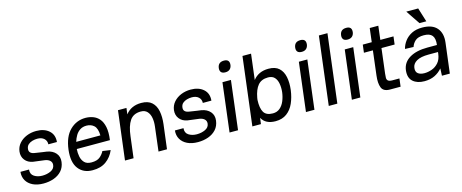

<svg xmlns="http://www.w3.org/2000/svg" viewBox="-40 -1298 4576 1903"><g transform="rotate(-15 2247.5 -346.5)"><path d="M232 11Q168 11 123 -11Q78 -33 56 -71.5Q34 -110 39 -160H127Q122 -112 157 -89.5Q192 -67 240 -67Q289 -67 327.5 -85.5Q366 -104 370 -142Q373 -169 354.5 -186.5Q336 -204 303 -209Q277 -212 244.5 -216.5Q212 -221 186 -224Q133 -233 104.5 -269.5Q76 -306 82 -357Q88 -404 118 -438.5Q148 -473 194 -492Q240 -511 294 -511Q375 -511 423.5 -468.5Q472 -426 465 -352H377Q379 -388 354 -411Q329 -434 285 -434Q260 -434 234.5 -427Q209 -420 191 -404Q173 -388 170 -361Q163 -311 229 -303Q234 -302 254.5 -299Q275 -296 300.5 -292Q326 -288 344 -286Q402 -276 433.5 -239.5Q465 -203 458 -149Q451 -95 419 -59.5Q387 -24 338 -6.5Q289 11 232 11Z M877 -149 959 -137Q930 -69 874.5 -29Q819 11 735 10Q642 10 591.5 -55.5Q541 -121 556 -248Q572 -379 639 -444.5Q706 -510 799 -510Q839 -510 876 -496.5Q913 -483 939.5 -452Q966 -421 977 -367.5Q988 -314 977 -234H637Q634 -194 641.5 -156Q649 -118 673 -93Q697 -68 745 -68Q802 -68 831.5 -92.5Q861 -117 877 -149ZM789 -433Q750 -433 722.5 -415Q695 -397 677.5 -367.5Q660 -338 650 -304H898Q896 -377 865.5 -405Q835 -433 789 -433Z M1069 0 1131 -500H1218L1210 -436Q1267 -510 1371 -510Q1441 -510 1479 -475.5Q1517 -441 1528.5 -382Q1540 -323 1531 -249L1500 0H1413L1443 -249Q1449 -295 1442 -336Q1435 -377 1411.5 -403Q1388 -429 1345 -429Q1269 -429 1232.5 -375Q1196 -321 1184 -217L1157 0Z M1817 11Q1753 11 1708 -11Q1663 -33 1641 -71.5Q1619 -110 1624 -160H1712Q1707 -112 1742 -89.5Q1777 -67 1825 -67Q1874 -67 1912.5 -85.5Q1951 -104 1955 -142Q1958 -169 1939.5 -186.5Q1921 -204 1888 -209Q1862 -212 1829.5 -216.5Q1797 -221 1771 -224Q1718 -233 1689.5 -269.5Q1661 -306 1667 -357Q1673 -404 1703 -438.5Q1733 -473 1779 -492Q1825 -511 1879 -511Q1960 -511 2008.5 -468.5Q2057 -426 2050 -352H1962Q1964 -388 1939 -411Q1914 -434 1870 -434Q1845 -434 1819.5 -427Q1794 -420 1776 -404Q1758 -388 1755 -361Q1748 -311 1814 -303Q1819 -302 1839.5 -299Q1860 -296 1885.5 -292Q1911 -288 1929 -286Q1987 -276 2018.5 -239.5Q2050 -203 2043 -149Q2036 -95 2004 -59.5Q1972 -24 1923 -6.5Q1874 11 1817 11Z M2204 -644Q2211 -703 2272 -703Q2331 -703 2324 -644Q2320 -617 2303 -602Q2286 -587 2258 -587Q2227 -587 2214 -602Q2201 -617 2204 -644ZM2203 -500H2290L2229 0H2142Z M2464 0H2376L2462 -700H2550L2518 -438Q2574 -511 2677 -511Q2747 -511 2784.5 -476.5Q2822 -442 2834 -383Q2846 -324 2837 -251V-250Q2827 -176 2801 -117.5Q2775 -59 2728.5 -24.5Q2682 10 2613 10Q2511 10 2472 -62ZM2651 -429Q2583 -429 2547 -386.5Q2511 -344 2496 -261L2493 -240Q2489 -157 2514 -114.5Q2539 -72 2607 -72Q2650 -72 2679.5 -97Q2709 -122 2726 -163Q2743 -204 2749 -251Q2754 -297 2747 -338Q2740 -379 2717 -404Q2694 -429 2651 -429Z M2988 -644Q2995 -703 3056 -703Q3115 -703 3108 -644Q3104 -617 3087 -602Q3070 -587 3042 -587Q3011 -587 2998 -602Q2985 -617 2988 -644ZM2987 -500H3074L3013 0H2926Z M3246 -700H3334L3248 0H3160Z M3459 -644Q3466 -703 3527 -703Q3586 -703 3579 -644Q3575 -617 3558 -602Q3541 -587 3513 -587Q3482 -587 3469 -602Q3456 -617 3459 -644ZM3458 -500H3545L3484 0H3397Z M3643 -500H3735L3752 -641H3840L3823 -500H3958L3948 -419H3813L3782 -164Q3779 -141 3779 -122Q3779 -103 3791.5 -92.5Q3804 -82 3836 -82H3907L3897 0H3789Q3721 0 3703 -46Q3685 -92 3695 -170L3725 -419H3633Z M4266 -704 4311 -560H4241L4144 -704ZM4141 9Q4067 9 4024 -29Q3981 -67 3990 -144Q4000 -222 4070 -264Q4140 -306 4254 -306H4352Q4360 -372 4335.5 -402.5Q4311 -433 4250 -433Q4191 -433 4162.5 -407.5Q4134 -382 4123 -347L4036 -350Q4046 -392 4074 -429Q4102 -466 4146.5 -488.5Q4191 -511 4254 -511Q4357 -511 4404.5 -456Q4452 -401 4440 -306L4402 1H4321L4324 -73Q4292 -35 4247 -13Q4202 9 4141 9ZM4162 -68Q4199 -68 4238 -82Q4277 -96 4306 -129Q4335 -162 4342 -219L4344 -236H4248Q4167 -236 4124.5 -211.5Q4082 -187 4077 -145Q4072 -105 4095.5 -86.5Q4119 -68 4162 -68Z"/></g></svg>

Font: Haskoy Medium
Style: Italic
Weight: 500
Designer: Ertekin Erdin
Foundry: Ertekin Erdin
Version: Version 2.000; ttfautohint (v1.8.4.7-5d5b)